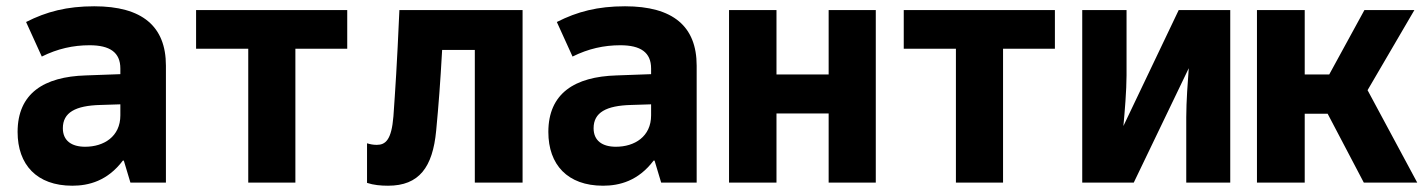

<svg xmlns="http://www.w3.org/2000/svg" viewBox="-20 -581 4544 611"><path d="M210 10C262 10 322 -5 371 -70H374L395 0H508V-372C508 -497 433 -561 280 -561C193 -561 128 -544 63 -511L113 -401C163 -426 213 -437 265 -437C330 -437 363 -414 363 -363V-345L253 -341C120 -337 36 -284 36 -161C36 -57 97 10 210 10ZM251 -114C208 -114 180 -133 180 -173C180 -223 220 -245 300 -247L363 -249V-214C363 -146 310 -114 251 -114Z M770 0H920V-426H1085V-549H604V-426H770Z M1215 10C1314 10 1357 -49 1368 -165C1376 -249 1381 -315 1387 -422H1491V0H1643V-549H1251C1243 -368 1238 -297 1232 -211C1226 -136 1207 -120 1179 -120C1167 -120 1158 -122 1148 -125V1C1169 8 1192 10 1215 10Z M1899 10C1951 10 2011 -5 2060 -70H2063L2084 0H2197V-372C2197 -497 2122 -561 1969 -561C1882 -561 1817 -544 1752 -511L1802 -401C1852 -426 1902 -437 1954 -437C2019 -437 2052 -414 2052 -363V-345L1942 -341C1809 -337 1725 -284 1725 -161C1725 -57 1786 10 1899 10ZM1940 -114C1897 -114 1869 -133 1869 -173C1869 -223 1909 -245 1989 -247L2052 -249V-214C2052 -146 1999 -114 1940 -114Z M2300 0H2451V-220H2617V0H2767V-549H2617V-344H2451V-549H2300Z M3022 0H3172V-426H3337V-549H2856V-426H3022Z M3424 0H3588L3763 -364C3760 -324 3755 -258 3755 -208V0H3895V-549H3731L3555 -180C3559 -222 3565 -294 3565 -341V-549H3424Z M3980 0H4132V-219H4205L4320 0H4490L4332 -294L4481 -549H4322L4210 -344H4132V-549H3980Z"/></svg>

Font: Noto Sans Mono SemiCondensed ExtraBold
Style: Regular
Weight: 800
Width: 4
Designer: Monotype Design Team
Foundry: Monotype Imaging Inc.
Version: Version 2.014